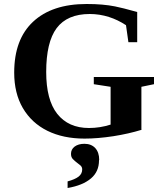

<svg xmlns="http://www.w3.org/2000/svg" viewBox="-20 -681 817 960"><path d="M687 -34 688 -32Q623 -12 547 0Q468 12 403 12Q296 12 217 -27Q138 -66 94 -141Q51 -215 51 -318Q51 -484 145 -572Q240 -661 413 -661Q456 -661 490 -658Q525 -655 555 -649Q591 -642 666 -621V-470H622L610 -555Q569 -582 525 -596Q478 -611 429 -611Q316 -611 263 -540Q211 -470 211 -321Q211 -182 266 -112Q322 -41 425 -41Q480 -41 533 -58V-247L449 -260V-296H750V-260L687 -247ZM476 118 475 121Q475 177 435 211Q394 246 318 259V226Q355 216 373 202Q391 188 391 166Q391 154 382 146Q370 136 363 131Q356 126 344 114Q335 105 335 88Q335 66 353 52Q372 38 402 38Q436 38 456 59Q476 81 476 118Z"/></svg>

Font: Libra Serif Modern
Style: Bold
Weight: 700
Designer: Stefan Peev, Context Ltd
Foundry: Ascender Corporation
Version: Version 1.000